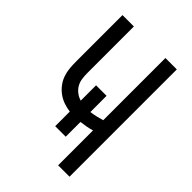

<svg xmlns="http://www.w3.org/2000/svg" viewBox="-215 -832 930 930"><g transform="rotate(45 250.0 -367.5)"><path d="M358 0V-239Q341 -234 322.5 -230.5Q304 -227 286 -225V-124H214V-224Q191 -227 169.5 -234.5Q148 -242 129.5 -255.5Q111 -269 97 -287.5Q83 -306 75.5 -327.5Q68 -349 66 -371.5Q64 -394 64 -417V-735H142V-417Q142 -398 144.5 -379Q147 -360 156 -344Q165 -328 180.5 -316Q196 -304 214 -299V-404H286V-293Q304 -295 322.5 -299.5Q341 -304 358 -309V-735H436V0Z"/></g></svg>

Font: Iosevka SS04
Style: Regular
Weight: 400
Monospace: yes
Designer: Belleve Invis
Foundry: Belleve Invis
Version: Version 19.0.0; ttfautohint (v1.8.4)